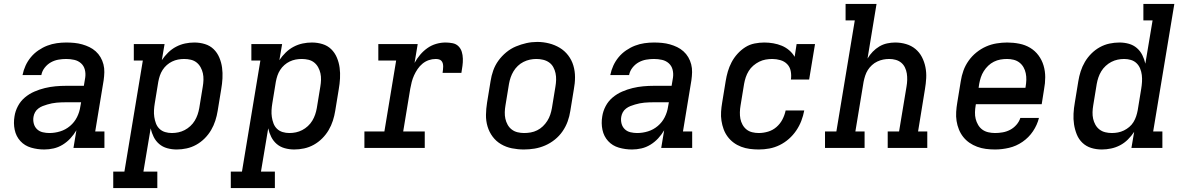

<svg xmlns="http://www.w3.org/2000/svg" viewBox="-20 -755 6040 980"><path d="M206 8Q171 8 138.5 -1.5Q106 -11 84 -35Q62 -59 55 -92.5Q48 -126 54 -161Q58 -188 71.5 -213.5Q85 -239 107 -257.5Q129 -276 155.5 -287.5Q182 -299 209 -305.5Q236 -312 263 -314.5Q290 -317 317 -317H408L415 -359Q418 -380 413 -399.5Q408 -419 393.5 -432Q379 -445 359 -449.5Q339 -454 318 -454Q298 -454 278 -450.5Q258 -447 240 -437Q222 -427 208.5 -410Q195 -393 191 -372H95Q100 -397 110.5 -420Q121 -443 137.5 -463Q154 -483 176 -498Q198 -513 221.5 -522Q245 -531 269.5 -534.5Q294 -538 318 -538Q339 -538 359.5 -536Q380 -534 399.5 -528.5Q419 -523 436.5 -514.5Q454 -506 468.5 -493Q483 -480 493 -463Q503 -446 508 -426.5Q513 -407 512.5 -386.5Q512 -366 509 -345L466 -84H513V0H355L370 -90Q357 -68 339.5 -49Q322 -30 300 -16.5Q278 -3 254 2.5Q230 8 206 8ZM232 -76Q260 -76 287.5 -84.5Q315 -93 337.5 -112Q360 -131 373 -157Q386 -183 390 -211L394 -233H317Q305 -233 293 -232.5Q281 -232 269 -231Q257 -230 245 -227.5Q233 -225 221 -221.5Q209 -218 197.5 -213.5Q186 -209 175.5 -201Q165 -193 159 -182Q153 -171 151 -159Q148 -141 152.5 -124Q157 -107 169 -95.5Q181 -84 198 -80Q215 -76 232 -76Z M558 205V121H615L709 -446H663V-530H820L806 -448Q820 -469 838.5 -487Q857 -505 879 -516.5Q901 -528 924.5 -533Q948 -538 972 -538Q1000 -538 1026 -530Q1052 -522 1070.5 -504Q1089 -486 1099.5 -461Q1110 -436 1113.5 -409.5Q1117 -383 1115.5 -355Q1114 -327 1109 -299L1091 -189Q1087 -164 1079 -139Q1071 -114 1057.5 -91Q1044 -68 1024.5 -48.5Q1005 -29 981.5 -16Q958 -3 932.5 2.5Q907 8 882 8Q857 8 833.5 1.5Q810 -5 792.5 -20Q775 -35 764.5 -56Q754 -77 749 -100L712 121H783V205ZM857 -76Q874 -76 890.5 -79.5Q907 -83 922.5 -91Q938 -99 951.5 -111.5Q965 -124 974 -139Q983 -154 988.5 -170Q994 -186 997 -203L1015 -313Q1018 -330 1018.5 -347.5Q1019 -365 1015.5 -381Q1012 -397 1004 -411.5Q996 -426 983.5 -436Q971 -446 954.5 -450Q938 -454 920 -454Q904 -454 888.5 -451Q873 -448 858.5 -441Q844 -434 831.5 -423Q819 -412 810 -398Q801 -384 796 -369Q791 -354 788 -338L770 -228Q767 -210 766 -192.5Q765 -175 767.5 -158Q770 -141 776 -125Q782 -109 794 -97.5Q806 -86 822.5 -81Q839 -76 857 -76Z M1158 205V121H1215L1309 -446H1263V-530H1420L1406 -448Q1420 -469 1438.5 -487Q1457 -505 1479 -516.5Q1501 -528 1524.5 -533Q1548 -538 1572 -538Q1600 -538 1626 -530Q1652 -522 1670.5 -504Q1689 -486 1699.5 -461Q1710 -436 1713.5 -409.5Q1717 -383 1715.5 -355Q1714 -327 1709 -299L1691 -189Q1687 -164 1679 -139Q1671 -114 1657.5 -91Q1644 -68 1624.5 -48.5Q1605 -29 1581.5 -16Q1558 -3 1532.5 2.5Q1507 8 1482 8Q1457 8 1433.5 1.5Q1410 -5 1392.5 -20Q1375 -35 1364.5 -56Q1354 -77 1349 -100L1312 121H1383V205ZM1457 -76Q1474 -76 1490.5 -79.5Q1507 -83 1522.5 -91Q1538 -99 1551.5 -111.5Q1565 -124 1574 -139Q1583 -154 1588.5 -170Q1594 -186 1597 -203L1615 -313Q1618 -330 1618.5 -347.5Q1619 -365 1615.5 -381Q1612 -397 1604 -411.5Q1596 -426 1583.5 -436Q1571 -446 1554.5 -450Q1538 -454 1520 -454Q1504 -454 1488.5 -451Q1473 -448 1458.5 -441Q1444 -434 1431.5 -423Q1419 -412 1410 -398Q1401 -384 1396 -369Q1391 -354 1388 -338L1370 -228Q1367 -210 1366 -192.5Q1365 -175 1367.5 -158Q1370 -141 1376 -125Q1382 -109 1394 -97.5Q1406 -86 1422.5 -81Q1439 -76 1457 -76Z M1840 0V-84H1942L2002 -446H1911V-530H2112L2096 -434Q2108 -456 2124.5 -475.5Q2141 -495 2161.5 -509.5Q2182 -524 2206 -531Q2230 -538 2254 -538Q2272 -538 2290 -534.5Q2308 -531 2320 -519Q2332 -507 2337 -490.5Q2342 -474 2342.5 -455.5Q2343 -437 2340.5 -419Q2338 -401 2335 -383H2239Q2240 -391 2241 -399Q2242 -407 2242 -415.5Q2242 -424 2240 -431.5Q2238 -439 2233 -444.5Q2228 -450 2220 -452Q2212 -454 2204 -454Q2186 -454 2168.5 -448Q2151 -442 2136.5 -430Q2122 -418 2111.5 -402.5Q2101 -387 2093.5 -370.5Q2086 -354 2081.5 -336.5Q2077 -319 2074 -302L2038 -84H2148V0Z M2654 8Q2623 8 2593 2Q2563 -4 2537.5 -19Q2512 -34 2494.5 -57.5Q2477 -81 2468.5 -109.5Q2460 -138 2460.5 -169Q2461 -200 2466 -231L2484 -341Q2488 -368 2497.5 -395Q2507 -422 2524 -445.5Q2541 -469 2564 -488Q2587 -507 2613.5 -518Q2640 -529 2667 -535Q2694 -541 2722 -541Q2753 -541 2782.5 -533.5Q2812 -526 2837 -511Q2862 -496 2880 -472.5Q2898 -449 2906.5 -420.5Q2915 -392 2915 -361Q2915 -330 2909 -299L2891 -189Q2887 -162 2877.5 -135.5Q2868 -109 2851.5 -85Q2835 -61 2812 -42.5Q2789 -24 2762.5 -12.5Q2736 -1 2708.5 3.5Q2681 8 2654 8ZM2655 -76Q2672 -76 2689 -79Q2706 -82 2722 -90Q2738 -98 2751 -110.5Q2764 -123 2773.5 -138Q2783 -153 2788.5 -169.5Q2794 -186 2797 -203L2815 -313Q2818 -330 2818.5 -347.5Q2819 -365 2815.5 -381.5Q2812 -398 2804 -412.5Q2796 -427 2782.5 -436.5Q2769 -446 2752 -450Q2735 -454 2718 -454Q2701 -454 2684.5 -450.5Q2668 -447 2652 -439Q2636 -431 2623 -418.5Q2610 -406 2601 -391Q2592 -376 2586.5 -360Q2581 -344 2578 -327L2560 -217Q2557 -200 2556.5 -182.5Q2556 -165 2559.5 -149Q2563 -133 2571 -118.5Q2579 -104 2592 -94Q2605 -84 2621.5 -80Q2638 -76 2655 -76Q2655 -76 2655 -76Q2655 -76 2655 -76Z M3206 8Q3171 8 3138.5 -1.5Q3106 -11 3084 -35Q3062 -59 3055 -92.5Q3048 -126 3054 -161Q3058 -188 3071.5 -213.5Q3085 -239 3107 -257.5Q3129 -276 3155.5 -287.5Q3182 -299 3209 -305.5Q3236 -312 3263 -314.5Q3290 -317 3317 -317H3408L3415 -359Q3418 -380 3413 -399.5Q3408 -419 3393.5 -432Q3379 -445 3359 -449.5Q3339 -454 3318 -454Q3298 -454 3278 -450.5Q3258 -447 3240 -437Q3222 -427 3208.5 -410Q3195 -393 3191 -372H3095Q3100 -397 3110.5 -420Q3121 -443 3137.5 -463Q3154 -483 3176 -498Q3198 -513 3221.5 -522Q3245 -531 3269.5 -534.5Q3294 -538 3318 -538Q3339 -538 3359.5 -536Q3380 -534 3399.5 -528.5Q3419 -523 3436.5 -514.5Q3454 -506 3468.5 -493Q3483 -480 3493 -463Q3503 -446 3508 -426.5Q3513 -407 3512.5 -386.5Q3512 -366 3509 -345L3466 -84H3513V0H3355L3370 -90Q3357 -68 3339.5 -49Q3322 -30 3300 -16.5Q3278 -3 3254 2.5Q3230 8 3206 8ZM3232 -76Q3260 -76 3287.5 -84.5Q3315 -93 3337.5 -112Q3360 -131 3373 -157Q3386 -183 3390 -211L3394 -233H3317Q3305 -233 3293 -232.5Q3281 -232 3269 -231Q3257 -230 3245 -227.5Q3233 -225 3221 -221.5Q3209 -218 3197.5 -213.5Q3186 -209 3175.5 -201Q3165 -193 3159 -182Q3153 -171 3151 -159Q3148 -141 3152.5 -124Q3157 -107 3169 -95.5Q3181 -84 3198 -80Q3215 -76 3232 -76Z M3853 8Q3830 8 3807 5Q3784 2 3763 -6Q3742 -14 3724.5 -27Q3707 -40 3694 -57.5Q3681 -75 3673.5 -95.5Q3666 -116 3662.5 -138.5Q3659 -161 3660.5 -184.5Q3662 -208 3666 -231L3684 -341Q3688 -366 3695 -390Q3702 -414 3714 -437Q3726 -460 3744 -480Q3762 -500 3784 -514Q3806 -528 3831.5 -533Q3857 -538 3881 -538Q3904 -538 3927 -534Q3950 -530 3970.5 -521.5Q3991 -513 4008 -498.5Q4025 -484 4036 -465L4046 -530H4140L4110 -349H4017Q4020 -371 4016 -392Q4012 -413 3998 -427.5Q3984 -442 3963.5 -448Q3943 -454 3922 -454Q3905 -454 3888 -451Q3871 -448 3855 -440Q3839 -432 3825 -420Q3811 -408 3801.5 -392.5Q3792 -377 3786.5 -360.5Q3781 -344 3778 -327L3760 -217Q3757 -200 3756.5 -182.5Q3756 -165 3759 -149Q3762 -133 3770 -118.5Q3778 -104 3790.5 -94Q3803 -84 3819.5 -80Q3836 -76 3853 -76Q3876 -76 3900 -83Q3924 -90 3943 -106.5Q3962 -123 3973.5 -145Q3985 -167 3990 -191H4085Q4080 -164 4070 -138Q4060 -112 4044 -88.5Q4028 -65 4006.5 -46Q3985 -27 3959.5 -14.5Q3934 -2 3907 3Q3880 8 3853 8Z M4191 0V-84H4249L4343 -651H4296V-735H4454L4408 -456Q4419 -475 4434.5 -491Q4450 -507 4468.5 -518Q4487 -529 4508 -533.5Q4529 -538 4549 -538Q4578 -538 4605 -530Q4632 -522 4652.5 -505Q4673 -488 4685.5 -464Q4698 -440 4703.5 -412.5Q4709 -385 4707.5 -356.5Q4706 -328 4701 -299L4666 -84H4713V0H4511V-84H4569L4607 -313Q4610 -330 4610.5 -347Q4611 -364 4608.5 -380Q4606 -396 4599 -410.5Q4592 -425 4580 -435Q4568 -445 4552 -449.5Q4536 -454 4519 -454Q4503 -454 4488 -451Q4473 -448 4458 -441Q4443 -434 4430.5 -422.5Q4418 -411 4409.5 -397.5Q4401 -384 4396 -368.5Q4391 -353 4388 -338L4346 -84H4393V0Z M5059 8Q5035 8 5012 5Q4989 2 4967.5 -6Q4946 -14 4928 -26.5Q4910 -39 4896.5 -56Q4883 -73 4874.5 -94Q4866 -115 4862.5 -137.5Q4859 -160 4860.5 -184Q4862 -208 4866 -231L4884 -341Q4888 -368 4897.5 -394.5Q4907 -421 4924 -445Q4941 -469 4964 -487.5Q4987 -506 5013 -517.5Q5039 -529 5067 -533.5Q5095 -538 5121 -538Q5152 -538 5182.5 -532Q5213 -526 5238 -511Q5263 -496 5280.5 -472.5Q5298 -449 5306.5 -420.5Q5315 -392 5315 -361Q5315 -330 5309 -299L5297 -223H4961L4960 -217Q4957 -200 4956.5 -182Q4956 -164 4960 -148Q4964 -132 4972.5 -117.5Q4981 -103 4994 -93.5Q5007 -84 5024 -80Q5041 -76 5059 -76Q5078 -76 5098 -79.5Q5118 -83 5136 -92.5Q5154 -102 5168 -118Q5182 -134 5188 -153H5283Q5274 -117 5252.5 -85Q5231 -53 5199 -31Q5167 -9 5130.5 -0.5Q5094 8 5059 8ZM4975 -307H5214L5215 -313Q5218 -330 5218.5 -347.5Q5219 -365 5215.5 -381.5Q5212 -398 5204 -412Q5196 -426 5183 -436Q5170 -446 5153.5 -450Q5137 -454 5120 -454Q5103 -454 5086 -451Q5069 -448 5053 -440Q5037 -432 5024 -419.5Q5011 -407 5001.5 -392Q4992 -377 4986.5 -360.5Q4981 -344 4978 -327Z M5604 8Q5575 8 5549.5 0Q5524 -8 5505 -26Q5486 -44 5476 -69Q5466 -94 5462 -120.5Q5458 -147 5459.5 -175Q5461 -203 5466 -231L5484 -341Q5488 -366 5496 -391Q5504 -416 5517.5 -439Q5531 -462 5550.5 -481.5Q5570 -501 5593.5 -514Q5617 -527 5642.5 -532.5Q5668 -538 5694 -538Q5719 -538 5742 -531.5Q5765 -525 5782.5 -510Q5800 -495 5810.5 -474Q5821 -453 5826 -430L5863 -651H5816V-735H5974L5866 -84H5913V0H5755L5769 -82Q5755 -61 5737 -43Q5719 -25 5697 -13.5Q5675 -2 5651 3Q5627 8 5604 8ZM5655 -76Q5671 -76 5686.5 -79Q5702 -82 5716.5 -89Q5731 -96 5744 -107Q5757 -118 5765.5 -132Q5774 -146 5779 -161Q5784 -176 5787 -192L5805 -302Q5808 -320 5809 -337.5Q5810 -355 5808 -372Q5806 -389 5799.5 -405Q5793 -421 5781 -432.5Q5769 -444 5752.5 -449Q5736 -454 5718 -454Q5701 -454 5684.5 -450.5Q5668 -447 5652.5 -439Q5637 -431 5623.5 -418.5Q5610 -406 5601 -391Q5592 -376 5586.5 -360Q5581 -344 5578 -327L5560 -217Q5557 -200 5556.5 -182.5Q5556 -165 5559.5 -149Q5563 -133 5571 -118.5Q5579 -104 5592 -94Q5605 -84 5621.5 -80Q5638 -76 5655 -76Q5655 -76 5655 -76Q5655 -76 5655 -76Z"/></svg>

Font: Iosevka Slab MdExObl
Style: Regular
Weight: 500
Width: 7
Italic angle: -9°
Monospace: yes
Designer: Belleve Invis
Foundry: Belleve Invis
Version: Version 11.1.1; ttfautohint (v1.8.3)